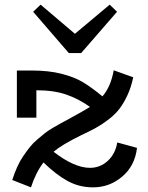

<svg xmlns="http://www.w3.org/2000/svg" viewBox="-20 -783 630 817"><path d="M325.2 -557.1H272.9L121.1 -732.9L152.8 -763.2L298.8 -639.2L446.8 -763.2L478 -732.9ZM479 -176.8 563 -153.8Q554.2 -77.6 500.2 -31.7Q446.3 14.2 376 14.2Q317.4 14.2 268.3 -12.5Q219.2 -39.1 165 -91.8Q131.8 -47.9 111.8 14.2L32.2 -17.1Q41.5 -46.4 53 -72Q64.5 -97.7 78.9 -118.7Q93.3 -139.6 106.7 -156.7Q120.1 -173.8 138.9 -189.7Q157.7 -205.6 171.4 -216.6Q185.1 -227.5 206.5 -240Q228 -252.4 240.5 -259.3Q252.9 -266.1 274.9 -277.8Q345.2 -316.4 362.8 -328.1Q314.9 -362.3 262 -380.6Q209 -398.9 134.8 -398.9V-282.2H51.8V-482.9H116.2Q187.5 -482.9 241.9 -469Q296.4 -455.1 332.3 -433.6Q368.2 -412.1 416 -373Q451.7 -414.6 463.9 -483.9L546.9 -454.1Q538.1 -411.6 522 -377.2Q505.9 -342.8 487.3 -318.8Q468.8 -294.9 440.7 -273.7Q412.6 -252.4 387.2 -238.5Q361.8 -224.6 324.2 -207Q242.7 -167 208 -137.2Q296.4 -68.8 362.8 -68.8Q406.2 -68.8 438.5 -98.4Q470.7 -127.9 479 -176.8Z"/></svg>

Font: BioRhyme
Style: Regular
Weight: 400
Designer: Aoife Mooney
Foundry: Aoife Mooney Type
Version: Version 1.500;PS 001.500;hotconv 1.0.88;makeotf.lib2.5.64775